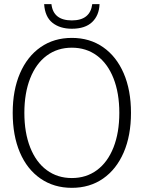

<svg xmlns="http://www.w3.org/2000/svg" viewBox="-20 -892 690 922"><path d="M41 -350Q41 -459 76 -540Q111 -621 175 -665.5Q239 -710 325 -710Q411 -710 475 -665.5Q539 -621 574 -540Q609 -459 609 -350Q609 -241 574 -160Q539 -79 475 -34.5Q411 10 325 10Q239 10 174.5 -34.5Q110 -79 75.5 -160Q41 -241 41 -350ZM553 -350Q553 -445 525 -516Q497 -587 445.5 -625Q394 -663 325 -663Q256 -663 204.5 -625Q153 -587 125 -516Q97 -445 97 -350Q97 -255 125 -184Q153 -113 204.5 -75Q256 -37 325 -37Q394 -37 445.5 -75Q497 -113 525 -184Q553 -255 553 -350ZM192 -872H227Q236 -794 325 -794Q413 -794 423 -872H458Q456 -818 422.5 -786Q389 -754 325 -754Q268 -754 232 -782.5Q196 -811 192 -872Z"/></svg>

Font: Sarabun ExtraLight
Style: Regular
Weight: 275
Designer: Suppakit Chalermlarp | Katatrad Co.,Ltd.
Foundry: Cadson Demak Co.,Ltd.
Version: Version 1.000; ttfautohint (v1.6)